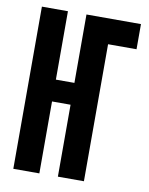

<svg xmlns="http://www.w3.org/2000/svg" viewBox="-83 -796 666 857"><g transform="rotate(10 250.0 -367.5)"><path d="M37 0V-735H155V-425H239V-735H486V-621H357V0H239V-326H155V0Z"/></g></svg>

Font: Iosevka Heavy
Style: Regular
Weight: 900
Monospace: yes
Designer: Belleve Invis
Foundry: Belleve Invis
Version: Version 32.5.0; ttfautohint (v1.8.4)